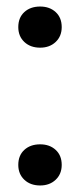

<svg xmlns="http://www.w3.org/2000/svg" viewBox="-20 -560 245 588"><path d="M103 8Q73 8 54.5 -9.5Q36 -27 36 -55Q36 -84 54.5 -101Q73 -118 103 -118Q132 -118 150.5 -101Q169 -84 169 -55Q169 -27 150.5 -9.5Q132 8 103 8ZM103 -414Q73 -414 54.5 -431.5Q36 -449 36 -477Q36 -506 54.5 -523Q73 -540 103 -540Q132 -540 150.5 -523Q169 -506 169 -477Q169 -449 150.5 -431.5Q132 -414 103 -414Z"/></svg>

Font: Mona Sans ExtraLight SemiBold
Style: Regular
Weight: 600
Version: Version 2.000